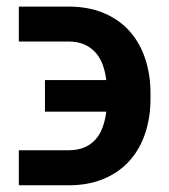

<svg xmlns="http://www.w3.org/2000/svg" viewBox="-20 -554 511 580"><path d="M186.8 -100.1Q215.2 -100.1 235.4 -109Q255.7 -117.9 269.2 -133.3Q282.7 -148.8 290.3 -170.3Q297.9 -191.8 301.1 -216.6H115.8V-312.1H301.1Q298.3 -335.2 291 -356.4Q283.7 -377.5 270.2 -393.5Q256.7 -409.4 236.2 -419Q215.6 -428.6 186.1 -428.6H36.9V-534.1H186.1Q248.6 -534.1 295.3 -513.8Q342 -493.6 372.9 -458.1Q403.8 -422.6 419.2 -374.8Q434.7 -327.1 434.7 -272V-256.4Q434.7 -201 419.2 -153.2Q403.8 -105.5 372.9 -70.1Q342 -34.8 295.5 -14.6Q248.9 5.7 186.8 5.7H36.9V-100.1Z"/></svg>

Font: Interop SemBd
Style: Regular
Weight: 600
Designer: Rasmus Andersson, Google, Jang Haemin
Foundry: jhaemin
Version: Version 1.008